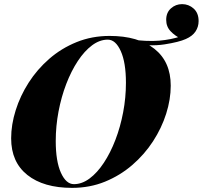

<svg xmlns="http://www.w3.org/2000/svg" viewBox="-20 -896 982 930"><path d="M606 -686 601 -706Q693 -694 751 -699Q809 -704 856 -720L853 -711Q828 -722 806.5 -744.5Q785 -767 785 -800Q785 -835 808 -855.5Q831 -876 862 -876Q894 -876 918 -854.5Q942 -833 942 -794Q942 -766 927 -743.5Q912 -721 880 -707Q847 -692 776.5 -681Q706 -670 606 -686ZM502 -704Q463 -704 426 -676.5Q389 -649 357 -600.5Q325 -552 301 -489.5Q277 -427 263.5 -356Q250 -285 250 -213Q250 -115 275 -59.5Q300 -4 338 -4Q377 -4 414 -31.5Q451 -59 483 -107.5Q515 -156 539 -218.5Q563 -281 576.5 -352Q590 -423 590 -495Q590 -593 565 -648.5Q540 -704 502 -704ZM34 -226Q34 -292 56 -362Q78 -432 119 -496Q160 -560 218.5 -611Q277 -662 351 -692Q425 -722 511 -722Q649 -722 728 -659.5Q807 -597 807 -481Q807 -415 785 -345.5Q763 -276 721.5 -212Q680 -148 621 -97Q562 -46 488.5 -16Q415 14 329 14Q191 14 112.5 -48.5Q34 -111 34 -226Z"/></svg>

Font: Playfair Display Black
Style: Italic
Weight: 900
Italic angle: -14°
Designer: Claus Eggers Sørensen
Foundry: Claus Eggers Sørensen
Version: Version 1.203